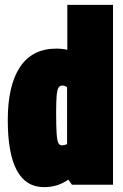

<svg xmlns="http://www.w3.org/2000/svg" viewBox="-20 -760 507 790"><path d="M276 0 261 -21Q218 10 161 10Q12 10 12 -266Q12 -409 62.5 -484.5Q113 -560 212 -560Q235 -560 257 -555V-740H445V0ZM256 -167V-401Q247 -408 236 -408Q226 -408 220.5 -399Q215 -390 213 -365.5Q211 -341 211 -293Q211 -239 213 -210.5Q215 -182 220 -172Q225 -162 234 -162Q239 -162 245.5 -163.5Q252 -165 256 -167Z"/></svg>

Font: Georama Condensed Black
Style: Regular
Weight: 900
Width: 3
Designer: Jean-Baptiste Levee
Foundry: Production Type
Version: Version 1.000